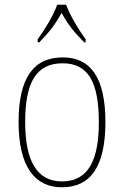

<svg xmlns="http://www.w3.org/2000/svg" viewBox="-20 -786 527 816"><path d="M140 -619V-606H147C192 -652 214 -682 242 -731C269 -682 292 -652 338 -606H344V-619C316 -657 277 -721 261 -766H223C208 -721 168 -657 140 -619ZM243 10C364 10 428 -77 428 -267C428 -455 366 -542 247 -542C121 -542 59 -453 59 -267C59 -78 128 10 243 10ZM243 -15C135 -15 87 -106 87 -267C87 -433 132 -517 246 -517C355 -517 400 -437 400 -267C400 -111 359 -15 243 -15Z"/></svg>

Font: Noto Serif Sinhala SemiCondensed Thin
Style: Regular
Weight: 100
Width: 4
Designer: Jelle Bosma - Monotype Design Team
Foundry: Monotype Imaging Inc.
Version: Version 2.007